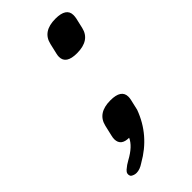

<svg xmlns="http://www.w3.org/2000/svg" viewBox="-198 -518 696 696"><g transform="rotate(-45 150.0 -170.0)"><path d="M244.1 -472.2Q299.8 -472.2 299.8 -435.1Q299.8 -428.2 298.3 -419.9L289.1 -379.9Q277.3 -328.1 210.9 -328.1Q155.3 -328.1 155.3 -365.2Q155.3 -372.1 157.2 -379.9L166.5 -419.9Q178.2 -472.2 244.1 -472.2ZM94.2 117.7Q74.2 131.3 57.1 131.3Q44.9 131.3 34.7 124Q31.2 118.7 31.2 113.8Q31.2 110.8 31.7 108.9Q33.2 103 39.6 97.2Q53.2 85.4 67.9 77.6Q114.7 52.2 127.9 22Q86.4 22 85.9 -12.2Q85.9 -20 88.4 -29.8L97.7 -69.8Q109.9 -122.1 175.8 -122.1Q231.4 -122.1 231.4 -85Q231.4 -78.1 229.5 -69.8L220.2 -29.3Q185.1 66.4 94.2 117.7Z"/></g></svg>

Font: Caudex
Style: Bold
Weight: 700
Italic angle: -13°
Version: Version 1.04